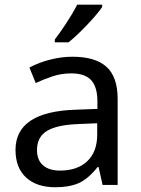

<svg xmlns="http://www.w3.org/2000/svg" viewBox="-20 -786 601 816"><path d="M416 0 398.9 -76.2H395Q355 -25.9 315.2 -8.1Q275.4 9.8 214.8 9.8Q135.7 9.8 90.8 -31.7Q45.9 -73.2 45.9 -148.9Q45.9 -312 303.2 -319.8L394 -323.2V-355Q394 -416 367.7 -445.1Q341.3 -474.1 283.2 -474.1Q240.7 -474.1 202.9 -461.4Q165 -448.7 131.8 -433.1L105 -499Q145.5 -520.5 193.4 -532.7Q241.2 -544.9 288.1 -544.9Q385.3 -544.9 432.6 -502Q480 -459 480 -365.2V0ZM234.9 -61Q308.6 -61 350.8 -100.8Q393.1 -140.6 393.1 -213.9V-262.2L314 -258.8Q221.7 -255.4 179.4 -229.5Q137.2 -203.6 137.2 -147.9Q137.2 -106 162.8 -83.5Q188.5 -61 234.9 -61ZM212.9 -618.2Q231.4 -641.6 260 -684.8Q288.6 -728 308.1 -766.1H414.1V-755.9Q392.6 -724.6 347.2 -677.2Q301.8 -629.9 271 -606H212.9Z"/></svg>

Font: NotoPenekeko
Style: Regular
Weight: 400
Designer: Monotype Design team
Foundry: Monotype Imaging Inc.
Version: Version 1.04